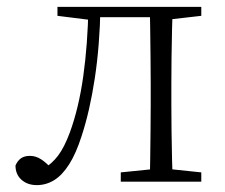

<svg xmlns="http://www.w3.org/2000/svg" viewBox="-20 -528 654 558"><path d="M87 10Q60 10 42.5 -5.5Q25 -21 25 -47Q31 -61 41 -68Q51 -75 67 -75Q84 -75 99.5 -65Q115 -55 133 -35V-26H103V-35Q131 -52 149 -76Q167 -100 183 -143Q209 -214 222 -306.5Q235 -399 237 -508H272Q270 -396 255.5 -300.5Q241 -205 217 -132Q201 -82 181 -50.5Q161 -19 137.5 -4.5Q114 10 87 10ZM147 -482V-508H250V-470H243ZM252 -478V-508H444V-478ZM331 0V-27L440 -38H460L565 -27V0ZM415 0Q416 -24 416.5 -64.5Q417 -105 417.5 -148.5Q418 -192 418 -226V-283Q418 -316 417.5 -359.5Q417 -403 416.5 -443.5Q416 -484 415 -508H482Q481 -484 480 -443.5Q479 -403 478.5 -359.5Q478 -316 478 -283V-226Q478 -192 478.5 -148.5Q479 -105 480 -64.5Q481 -24 482 0ZM448 -470V-508H565V-482L460 -470Z"/></svg>

Font: Source Han Serif JP VF
Style: Regular
Weight: 250
Designer: Ryoko NISHIZUKA 西塚涼子 (kana & ideographs); Frank Grießhammer (Latin, Greek & Cyrillic); Wenlong ZHANG 张文龙 (bopomofo); San
Foundry: Adobe
Version: Version 2.001;hotconv 1.1.0;makeotfexe 2.6.0